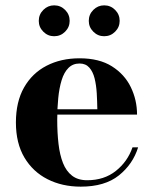

<svg xmlns="http://www.w3.org/2000/svg" viewBox="-20 -688 573 718"><path d="M282 10Q212.5 10 157.8 -17.8Q103 -45.5 71.2 -99Q39.5 -152.5 39.5 -230Q39.5 -307.5 70 -361Q100.5 -414.5 154.2 -442.2Q208 -470 277.5 -470Q351 -470 398.5 -440Q446 -410 469.2 -362Q492.5 -314 492.5 -259.5H106.5V-279.5H344Q343.5 -309 341.8 -339.2Q340 -369.5 333.8 -394.8Q327.5 -420 314 -435.2Q300.5 -450.5 277.5 -450.5Q252.5 -450.5 236 -434Q219.5 -417.5 210.5 -388.2Q201.5 -359 197.8 -321Q194 -283 194 -240Q194 -191.5 198.8 -150.2Q203.5 -109 215.5 -78.5Q227.5 -48 249.5 -31Q271.5 -14 306 -14Q369.5 -14 413.2 -48.8Q457 -83.5 475.5 -137H496.5Q477 -74 424.5 -32Q372 10 282 10ZM369.5 -552.5Q346 -552.5 329 -569.5Q312 -586.5 312 -610Q312 -634 329 -651Q346 -668 369.5 -668Q393.5 -668 410.5 -651Q427.5 -634 427.5 -610Q427.5 -586.5 410.5 -569.5Q393.5 -552.5 369.5 -552.5ZM182.5 -552.5Q159 -552.5 142 -569.5Q125 -586.5 125 -610Q125 -634 142 -651Q159 -668 182.5 -668Q206.5 -668 223.5 -651Q240.5 -634 240.5 -610Q240.5 -586.5 223.5 -569.5Q206.5 -552.5 182.5 -552.5Z"/></svg>

Font: Bodoni Moda SC 11pt
Style: Bold
Weight: 700
Version: Version 2.005